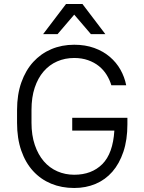

<svg xmlns="http://www.w3.org/2000/svg" viewBox="-20 -930 720 957"><path d="M340 -343H615V-310Q615 -233 595 -173.5Q575 -114 540 -74Q505 -34 456.5 -13.5Q408 7 350 7Q287 7 235 -14.5Q183 -36 145 -77.5Q107 -119 86 -179.5Q65 -240 65 -318V-382Q65 -459 86.5 -519.5Q108 -580 146 -621.5Q184 -663 236 -685Q288 -707 350 -707Q405 -707 449.5 -691Q494 -675 527 -647Q560 -619 580.5 -582.5Q601 -546 609 -505H535Q527 -532 511.5 -557Q496 -582 473 -600.5Q450 -619 419 -630Q388 -641 350 -641Q304 -641 265 -624Q226 -607 197.5 -574Q169 -541 153 -493Q137 -445 137 -382V-318Q137 -256 153.5 -207.5Q170 -159 198.5 -126Q227 -93 266 -76Q305 -59 350 -59Q437 -59 490 -112Q543 -165 550 -279H340ZM350 -857 267 -760H195L309 -910H391L505 -760H433Z"/></svg>

Font: Retni Sans
Style: Regular
Weight: 400
Designer: Vitaly Kuzmin
Foundry: ParaType Ltd.
Version: Version 1.00;March 2, 2019;FontCreator 11.5.0.2425 64-bit; t